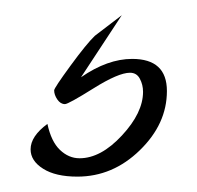

<svg xmlns="http://www.w3.org/2000/svg" viewBox="-20 -58 258 251"><path d="M104 -11.2 139.2 -38.1 85.9 43Q120.6 19 152.8 19Q198.2 19 198.2 61Q198.2 104 162.8 138.4Q127.4 172.9 81.1 172.9Q52.7 172.9 36.4 162.6Q20 152.3 20 137.2Q20 120.1 42 104Q46.9 127 58.3 137.9Q69.8 148.9 84 148.9Q111.8 148.9 139.4 119.1Q167 89.4 167 62Q167 52.7 162.8 44.9Q158.7 37.1 149.9 37.1Q134.8 37.1 102.1 57.6Q69.3 78.1 64.9 78.1Q59.1 78.1 54.9 72Q50.8 65.9 50.8 60.1Q50.8 57.1 72 28.1Q93.3 -1 104 -11.2Z"/></svg>

Font: Dancing Script OT
Style: Regular
Weight: 400
Foundry: Pablo Impallari. www.impallari.com
Version: Version 1.000